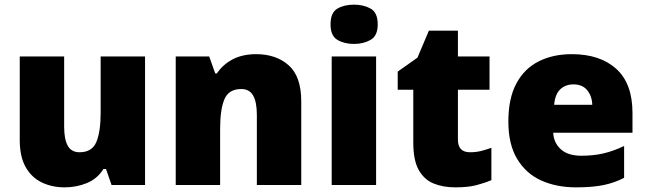

<svg xmlns="http://www.w3.org/2000/svg" viewBox="-20 -796 2783 826"><path d="M604 -553V0H460L436 -69H425Q399 -27 354 -8.5Q309 10 258 10Q204 10 160 -11Q116 -32 90.5 -77Q65 -122 65 -193V-553H256V-251Q256 -197 271.5 -169Q287 -141 322 -141Q376 -141 394.5 -185Q413 -229 413 -311V-553Z M1082 -563Q1168 -563 1222 -515Q1276 -467 1276 -360V0H1085V-302Q1085 -357 1069 -385Q1053 -413 1018 -413Q964 -413 945.5 -369Q927 -325 927 -242V0H736V-553H880L906 -480H913Q939 -519 981.5 -541Q1024 -563 1082 -563Z M1503 -776Q1544 -776 1574.5 -759Q1605 -742 1605 -691Q1605 -642 1574.5 -624.5Q1544 -607 1503 -607Q1461 -607 1431.5 -624.5Q1402 -642 1402 -691Q1402 -742 1431.5 -759Q1461 -776 1503 -776ZM1598 -553V0H1407V-553Z M2002 -141Q2028 -141 2049.5 -146.5Q2071 -152 2094 -160V-21Q2063 -8 2028 1Q1993 10 1939 10Q1885 10 1844.5 -7Q1804 -24 1781 -65.5Q1758 -107 1758 -182V-410H1691V-488L1776 -548L1825 -664H1950V-553H2086V-410H1950V-195Q1950 -141 2002 -141Z M2440 -563Q2561 -563 2631 -500Q2701 -437 2701 -310V-225H2360Q2362 -182 2392.5 -154Q2423 -126 2481 -126Q2533 -126 2576 -136Q2619 -146 2665 -168V-31Q2625 -10 2577.5 0Q2530 10 2458 10Q2374 10 2308.5 -19.5Q2243 -49 2205 -112Q2167 -175 2167 -273Q2167 -373 2201.5 -437Q2236 -501 2297.5 -532Q2359 -563 2440 -563ZM2447 -433Q2413 -433 2390.5 -412Q2368 -391 2364 -345H2528Q2527 -382 2506.5 -407.5Q2486 -433 2447 -433Z"/></svg>

Font: Noto Sans Arabic Blk
Style: Regular
Weight: 900
Designer: Monotype Design Team, Nadine Chahine, Nizar Qandah and Khaled Hosny
Foundry: Monotype Imaging Inc.
Version: Version 2.012; ttfautohint (v1.8.4.7-5d5b)